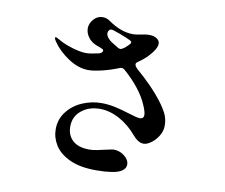

<svg xmlns="http://www.w3.org/2000/svg" viewBox="-84 -870 1168 998"><g transform="rotate(10 500.0 -371.0)"><path d="M795 -266Q795 -238 779.5 -212.5Q764 -187 742 -171Q720 -155 703 -155Q687 -155 672 -164.5Q657 -174 646 -188Q604 -238 552 -266Q500 -294 449 -294Q391 -294 351.5 -262Q312 -230 312 -177Q312 -131 342 -103.5Q372 -76 431 -76Q447 -76 470.5 -80.5Q494 -85 514 -90Q550 -98 555 -98Q587 -98 612.5 -78Q638 -58 638 -33Q638 -13 618.5 0.5Q599 14 562 19Q528 24 483 24Q398 24 343.5 -1.5Q289 -27 264.5 -66.5Q240 -106 240 -150Q240 -203 271 -243Q302 -283 350.5 -304Q399 -325 451 -325Q488 -325 524.5 -317Q561 -309 602 -296Q646 -282 660 -282Q681 -282 681 -303Q681 -318 668 -349Q650 -393 616 -436Q582 -479 539 -516Q532 -523 522 -523Q516 -523 510 -520Q465 -502 422.5 -492Q380 -482 353 -482Q301 -482 247.5 -517Q194 -552 162 -599Q154 -611 154 -617Q154 -621 158 -621Q161 -621 167 -617.5Q173 -614 179 -611Q210 -593 253.5 -580Q297 -567 326 -567Q349 -567 392 -577Q401 -579 406.5 -584Q412 -589 412 -594Q412 -600 405 -603Q390 -611 375 -615Q346 -626 329.5 -648.5Q313 -671 313 -696Q313 -721 332.5 -743.5Q352 -766 380 -766Q401 -766 419 -753Q486 -706 549 -706Q568 -706 594 -712Q598 -713 609.5 -715Q621 -717 635 -717Q659 -717 674.5 -706.5Q690 -696 690 -680Q690 -652 645 -605Q629 -589 598 -567Q590 -562 590 -555Q590 -544 607 -529Q691 -456 739 -394Q766 -359 780.5 -330.5Q795 -302 795 -266ZM482 -625Q490 -619 498 -619Q503 -619 511 -624Q520 -629 528 -637Q530 -639 539 -647.5Q548 -656 548 -663Q548 -667 540 -672Q517 -683 481 -696.5Q445 -710 436 -710Q428 -710 423 -703.5Q418 -697 418 -689Q418 -676 428.5 -663.5Q439 -651 451 -644Q478 -628 482 -625Z"/></g></svg>

Font: Shippori Mincho B1
Style: Bold
Weight: 700
Designer: FONTDASU
Foundry: FONTDASU / Google Inc. / but / Adobe
Version: Version 3.110; ttfautohint (v1.8.3)